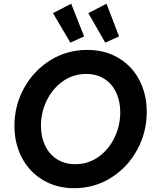

<svg xmlns="http://www.w3.org/2000/svg" viewBox="-20 -992 816 1019"><path d="M56.6 -324.2Q56.6 -431.6 107.4 -524.2Q158.2 -616.7 246.6 -671.9Q335 -727.1 442.9 -727.1Q537.6 -727.1 609.4 -684.1Q681.2 -641.1 720 -566.2Q758.8 -491.2 758.8 -397.9Q758.8 -290 708 -196.8Q657.2 -103.5 568.8 -48.3Q480.5 6.8 374 6.8Q280.8 6.8 208.5 -36.1Q136.2 -79.1 96.4 -154.5Q56.6 -230 56.6 -324.2ZM618.2 -396Q618.2 -454.6 596.7 -500.7Q575.2 -546.9 534.2 -573.2Q493.2 -599.6 437.5 -599.6Q368.7 -599.6 313.7 -560.8Q258.8 -522 228 -458.5Q197.3 -395 197.3 -324.2Q197.3 -265.6 219.2 -219.5Q241.2 -173.3 282.5 -147Q323.7 -120.6 379.4 -120.6Q448.2 -120.6 502.7 -159.4Q557.1 -198.2 587.6 -261.7Q618.2 -325.2 618.2 -396ZM261.2 -922.4 357.9 -972.2 426.3 -798.8 353.5 -765.6ZM448.7 -922.4 545.4 -972.2 611.8 -798.8 538.6 -765.6Z"/></svg>

Font: Reddit Sans Fudge
Style: Bold
Weight: 700
Italic angle: -11.25°
Designer: Stephen Hutchings
Version: Version 1.013